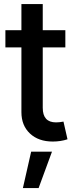

<svg xmlns="http://www.w3.org/2000/svg" viewBox="-20 -696 370 954"><path d="M304.7 -545.9V-460.4H192.4V-160.2Q192.4 -87.9 258.3 -87.9Q275.4 -87.9 295.4 -91.8L315.4 -3.9Q281.2 7.3 242.2 7.3Q171.4 7.3 128.9 -32.5Q86.4 -72.3 86.4 -138.7V-460.4H6.8V-545.9H86.4V-675.8H192.4V-545.9ZM93.8 238.3 134.8 57.6H238.3L171.9 238.3Z"/></svg>

Font: Inter Tight Medium
Style: Regular
Weight: 500
Designer: Rasmus Andersson
Foundry: rsms
Version: Version 3.004; ttfautohint (v1.8.4.7-5d5b)